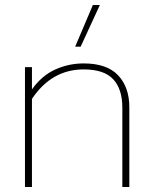

<svg xmlns="http://www.w3.org/2000/svg" viewBox="-20 -749 613 769"><path d="M352 -729H380L303 -562H281ZM80 -480H108V-391Q147 -446 201 -470.5Q255 -495 315 -495Q408 -495 453 -447.5Q498 -400 498 -319V0H470V-318Q470 -392 433.5 -431.5Q397 -471 315 -471Q187 -471 108 -353V0H80Z"/></svg>

Font: Prompt Thin
Style: Regular
Weight: 250
Designer: Katatrad Team
Foundry: CadsonDemak
Version: Version 1.001